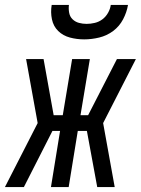

<svg xmlns="http://www.w3.org/2000/svg" viewBox="-49 -760 572 780"><path d="M-29 0 104 -260 57 -520H128L169 -292H206L244 -520H316L278 -292H309L348 -368L426 -520H503L370 -260L417 0H346L304 -228H267L230 0H158L195 -228H164L48 0ZM293 -600Q263 -600 235 -607.5Q207 -615 187.5 -634Q168 -653 162 -681.5Q156 -710 161 -740H231Q229 -724 232 -708Q235 -692 246 -681.5Q257 -671 272 -667Q287 -663 303 -663Q319 -663 336 -667Q353 -671 367 -681.5Q381 -692 390 -708Q399 -724 401 -740H471Q466 -710 451 -681.5Q436 -653 410.5 -634Q385 -615 354 -607.5Q323 -600 293 -600Z"/></svg>

Font: Iosevka Oblique
Style: Regular
Weight: 400
Italic angle: -9°
Monospace: yes
Designer: Belleve Invis
Foundry: Belleve Invis
Version: Version 32.5.0; ttfautohint (v1.8.4)